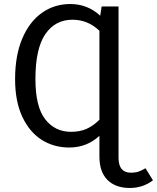

<svg xmlns="http://www.w3.org/2000/svg" viewBox="-20 -721 780 954"><path d="M740 175Q690 213 625 213Q554 213 514 173Q474 133 474 57V-46Q411 12 324 12Q248 12 187.5 -26Q127 -64 91 -140.5Q55 -217 55 -328Q55 -445 90.5 -529Q126 -613 188 -657Q250 -701 329 -701Q415 -701 478 -643L485 -689H569V63Q569 137 630 137Q653 137 668.5 131.5Q684 126 703 115ZM474 -126V-568Q417 -623 340 -623Q254 -623 205 -551Q156 -479 156 -328Q156 -191 204.5 -128.5Q253 -66 333 -66Q377 -66 410.5 -81Q444 -96 474 -126Z"/></svg>

Font: FiraGO
Style: Regular
Weight: 400
Designer: bBox Type
Foundry: bBox Type GmbH
Version: Version 1.001;April 20, 2020;FontCreator 12.0.0.2555 64-bit